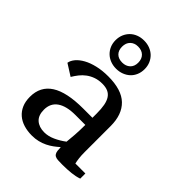

<svg xmlns="http://www.w3.org/2000/svg" viewBox="-225 -923 1060 1060"><g transform="rotate(45 304.5 -393.0)"><path d="M390.1 -688Q390.1 -663.1 381.3 -642.6Q372.6 -622.1 357.2 -607.9Q341.8 -593.8 321 -585.9Q300.3 -578.1 276.4 -578.1Q252 -578.1 231.2 -586.2Q210.4 -594.2 195.3 -608.9Q180.2 -623.5 171.6 -643.6Q163.1 -663.6 163.1 -688Q163.1 -711.9 171.6 -732.2Q180.2 -752.4 195.1 -767.1Q210 -781.7 230.7 -789.8Q251.5 -797.9 276.4 -797.9Q301.3 -797.9 322 -789.8Q342.8 -781.7 357.9 -767.1Q373 -752.4 381.6 -732.2Q390.1 -711.9 390.1 -688ZM339.8 -688Q339.8 -717.3 322.8 -734.1Q305.7 -751 276.4 -751Q248.5 -751 231.2 -734.1Q213.9 -717.3 213.9 -688Q213.9 -658.7 230.5 -642.3Q247.1 -626 276.4 -626Q304.2 -626 322 -642.3Q339.8 -658.7 339.8 -688ZM368.2 -100.1Q371.1 -126.5 373.5 -159.9Q376 -193.4 376 -238.8H298.8Q229 -238.8 191.9 -212.9Q154.8 -187 154.8 -136.7Q154.8 -92.8 179.2 -71Q203.6 -49.3 244.6 -49.3Q275.4 -49.3 307.1 -63.7Q338.9 -78.1 368.2 -100.1ZM565.9 -9.3Q541 -0.5 509.8 2.9Q478.5 6.3 440.4 6.3Q420.4 6.3 406.5 5.4Q392.6 4.4 384 -0.7Q375.5 -5.9 371.6 -16.6Q367.7 -27.3 367.7 -46.4L366.7 -56.2Q352.1 -43 335.4 -30.8Q318.8 -18.6 299.3 -9Q279.8 0.5 257.3 6.1Q234.9 11.7 208.5 11.7Q173.8 11.7 144.5 2.7Q115.2 -6.3 94.2 -24.4Q73.2 -42.5 61.5 -69.3Q49.8 -96.2 49.8 -132.3Q49.8 -213.4 112.8 -253.9Q175.8 -294.4 304.2 -294.4H376V-327.6Q376 -364.3 371.1 -390.4Q366.2 -416.5 355.2 -433.3Q344.2 -450.2 326.2 -458.3Q308.1 -466.3 282.2 -466.3Q252.9 -466.3 229.7 -458Q206.5 -449.7 188.5 -436.3Q170.4 -422.9 156.5 -405.3Q142.6 -387.7 131.3 -368.7L63.5 -411.6Q66.9 -431.6 83 -450.7Q99.1 -469.7 126.5 -484.9Q153.8 -500 191.7 -509Q229.5 -518.1 276.4 -518.1Q380.9 -518.1 430.2 -470.5Q479.5 -422.9 479.5 -333V-131.3Q479.5 -103.5 481.9 -83.7Q484.4 -64 487.8 -49.3H565.9Z"/></g></svg>

Font: Tienne
Style: Regular
Weight: 400
Designer: vernon adams
Foundry: vernon adams
Version: Version 1.001